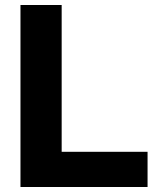

<svg xmlns="http://www.w3.org/2000/svg" viewBox="-20 -749 627 769"><path d="M62 0V-729H227V-110L197 -141H571V0Z"/></svg>

Font: Mona Sans SemiExpanded
Style: Bold
Weight: 700
Width: 6
Designer: Deni Anggara
Foundry: GitHub
Version: Version 2.000